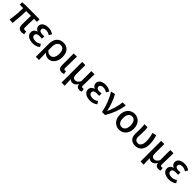

<svg xmlns="http://www.w3.org/2000/svg" viewBox="602 -2653 4943 4943"><g transform="rotate(45 3073.0 -182.0)"><path d="M558 14C594 14 622 7 642 0L627 -87C608 -84 594 -82 584 -82C550 -82 533 -95 533 -134C533 -178 534 -341 541 -457H649V-551H103L23 -544V-457H148C148 -317 135 -153 109 0L225 6C240 -144 256 -310 256 -457H430C429 -345 424 -190 424 -140C424 -44 460 14 558 14Z M965 14C1039 14 1098 -3 1166 -54L1118 -129C1070 -90 1023 -77 977 -77C889 -77 839 -110 839 -164C839 -218 877 -245 957 -245C985 -245 1014 -243 1046 -241V-328C1020 -326 996 -325 974 -325C898 -325 864 -353 864 -398C864 -447 911 -473 973 -473C1021 -473 1065 -458 1106 -429L1150 -505C1098 -542 1035 -564 969 -564C852 -564 750 -516 750 -413C750 -363 779 -313 836 -293V-288C772 -272 724 -231 724 -153C724 -48 827 14 965 14Z M1265 200H1381C1379 108 1377 35 1373 -60C1419 -5 1475 14 1530 14C1646 14 1757 -95 1757 -284C1757 -458 1669 -564 1514 -564C1375 -564 1265 -472 1265 -276ZM1508 -83C1464 -83 1420 -93 1374 -147V-279C1374 -403 1436 -468 1509 -468C1599 -468 1639 -397 1639 -282C1639 -154 1580 -83 1508 -83Z M2015 14C2051 14 2072 7 2091 -2L2076 -88C2064 -84 2052 -82 2043 -82C2017 -82 2002 -93 2002 -126C2002 -246 2007 -408 2010 -551H1894V-133C1894 -41 1924 14 2015 14Z M2202 200H2318C2311 117 2309 66 2309 -34C2332 2 2364 10 2404 10C2459 10 2509 -23 2545 -89H2547C2558 -19 2594 14 2661 14C2696 14 2717 7 2736 -2L2722 -88C2709 -84 2698 -82 2688 -82C2661 -82 2645 -93 2645 -126C2645 -246 2650 -408 2652 -551H2536V-182C2492 -103 2453 -86 2407 -86C2344 -86 2317 -128 2317 -218V-551H2202Z M3048 14C3122 14 3181 -3 3249 -54L3201 -129C3153 -90 3106 -77 3060 -77C2972 -77 2922 -110 2922 -164C2922 -218 2960 -245 3040 -245C3068 -245 3097 -243 3129 -241V-328C3103 -326 3079 -325 3057 -325C2981 -325 2947 -353 2947 -398C2947 -447 2994 -473 3056 -473C3104 -473 3148 -458 3189 -429L3233 -505C3181 -542 3118 -564 3052 -564C2935 -564 2833 -516 2833 -413C2833 -363 2862 -313 2919 -293V-288C2855 -272 2807 -231 2807 -153C2807 -48 2910 14 3048 14Z M3475 0H3586C3701 -197 3759 -357 3790 -551H3675C3662 -409 3615 -253 3553 -118H3548C3520 -257 3452 -451 3382 -564L3265 -536C3358 -398 3436 -202 3475 0Z M4104 14C4243 14 4360 -92 4360 -275C4360 -459 4243 -564 4104 -564C3966 -564 3848 -459 3848 -275C3848 -92 3966 14 4104 14ZM4104 -82C4015 -82 3967 -157 3967 -275C3967 -392 4015 -469 4104 -469C4193 -469 4241 -392 4241 -275C4241 -157 4193 -82 4104 -82Z M4692 14C4839 14 4932 -92 4932 -279C4932 -375 4915 -470 4885 -564L4773 -538C4806 -437 4816 -354 4816 -275C4816 -141 4766 -82 4693 -82C4634 -82 4583 -116 4583 -202C4583 -271 4590 -363 4590 -419C4590 -469 4589 -512 4581 -551H4469C4478 -492 4480 -437 4480 -394C4480 -332 4476 -271 4476 -210C4476 -67 4550 14 4692 14Z M5076 200H5192C5185 117 5183 66 5183 -34C5206 2 5238 10 5278 10C5333 10 5383 -23 5419 -89H5421C5432 -19 5468 14 5535 14C5570 14 5591 7 5610 -2L5596 -88C5583 -84 5572 -82 5562 -82C5535 -82 5519 -93 5519 -126C5519 -246 5524 -408 5526 -551H5410V-182C5366 -103 5327 -86 5281 -86C5218 -86 5191 -128 5191 -218V-551H5076Z M5922 14C5996 14 6055 -3 6123 -54L6075 -129C6027 -90 5980 -77 5934 -77C5846 -77 5796 -110 5796 -164C5796 -218 5834 -245 5914 -245C5942 -245 5971 -243 6003 -241V-328C5977 -326 5953 -325 5931 -325C5855 -325 5821 -353 5821 -398C5821 -447 5868 -473 5930 -473C5978 -473 6022 -458 6063 -429L6107 -505C6055 -542 5992 -564 5926 -564C5809 -564 5707 -516 5707 -413C5707 -363 5736 -313 5793 -293V-288C5729 -272 5681 -231 5681 -153C5681 -48 5784 14 5922 14Z"/></g></svg>

Font: ChiuKong Gothic CL Medium
Style: Regular
Weight: 500
Designer: Ryoko NISHIZUKA 西塚涼子 (kana, bopomofo & ideographs); Paul D. Hunt (Latin, Greek & Cyrillic); Sandoll Communications 산돌커뮤니
Foundry: Adobe
Version: Version 1.300